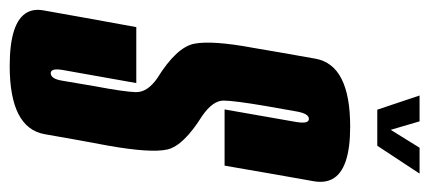

<svg xmlns="http://www.w3.org/2000/svg" viewBox="-290 -601 864 386"><g transform="rotate(90 142.0 -408.0)"><path d="M169.5 -734.5 141 -819.5H193L210 -761.5L246 -819.5H298L242 -734.5ZM81.5 4.5Q-8 4.5 -26.5 -31.5Q-33.5 -45 -30 -64Q-18 -132.5 3.5 -250H116Q93.5 -124 89.5 -101Q86.5 -83 92.5 -79Q94 -78 96 -78Q107.5 -78 111.2 -101Q115 -124 122.5 -167.5Q133.5 -225.5 134.2 -248.8Q135 -272 106.5 -292Q43.5 -331 36.8 -367Q30 -403 45 -484Q54.5 -540.5 67 -610.2Q79.5 -680 203.5 -680Q290 -680 309 -644Q317 -629 313.5 -607.5Q300.5 -535 282 -427.5H169Q190 -548.5 194.5 -573Q197.5 -592.5 191.5 -596Q190 -597 188 -597Q177.5 -597 173.2 -572.8Q169 -548.5 162 -509.5Q151.5 -447.5 151.2 -425.8Q151 -404 182 -382.5Q242 -345 249.5 -312.5Q257 -280 242 -194.5Q231 -136.5 218.8 -66Q206.5 4.5 81.5 4.5Z"/></g></svg>

Font: Anybody UltraCondensed SemiBold
Style: Italic
Weight: 600
Width: 1
Italic angle: -10°
Designer: Tyler Finck
Foundry: Etcetera Type Company
Version: Version 1.010; ttfautohint (v1.8.3) -l 8 -r 50 -G 200 -x 14 